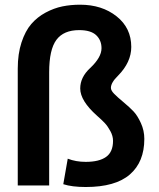

<svg xmlns="http://www.w3.org/2000/svg" viewBox="-20 -770 661 797"><path d="M53.7 0V-485.4Q53.7 -546.4 69.3 -594Q85 -641.6 109.9 -670.4Q134.8 -699.2 169.4 -717.8Q204.1 -736.3 238.8 -743.4Q273.4 -750.5 312.5 -750.5Q403.3 -750.5 464.1 -702.1Q524.9 -653.8 524.9 -575.2Q524.9 -511.7 470.2 -456.1Q440.4 -427.2 440.4 -405.3Q440.4 -394.5 453.4 -381.1Q466.3 -367.7 494.6 -344.2Q518.6 -324.2 534.7 -307.1Q550.8 -290 564.9 -259Q579.1 -228 579.1 -193.4Q579.1 -97.7 519 -45.7Q459 6.3 335.9 6.3Q278.8 6.3 242.7 -5.4L261.2 -111.3Q294.9 -98.1 335.9 -98.1Q391.6 -98.1 420.4 -118.7Q449.2 -139.2 449.2 -185.5Q449.2 -205.6 438 -226.1Q426.8 -246.6 414.8 -259.3Q402.8 -272 382.8 -289.6Q313 -351.6 313 -402.8Q313 -449.2 354 -487.3Q401.4 -531.7 401.4 -569.8Q401.4 -603 379.2 -624Q356.9 -645 308.6 -645Q244.1 -645 214.1 -604.5Q184.1 -564 184.1 -470.2V0Z"/></svg>

Font: Epilogue SemiBold
Style: Regular
Weight: 600
Designer: Tyler Finck
Foundry: Etcetera Type Co
Version: Version 2.112